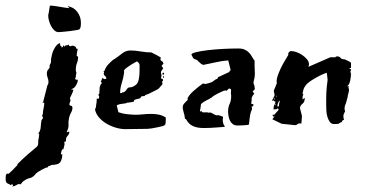

<svg xmlns="http://www.w3.org/2000/svg" viewBox="-84 -440 1295 681"><path d="M-39 214Q-44 214 -43.5 214Q-43 214 -46 217Q-49 214 -52 213Q-55 212 -57.5 210.5Q-60 209 -62 206Q-64 203 -64 196Q-64 190 -63.5 184Q-63 178 -58 175L-56 177Q-54 177 -49 172.5Q-44 168 -39 163Q-34 158 -29.5 153Q-25 148 -23 147L-22 142L-20 140Q-1 121 13.5 108.5Q28 96 45 82Q52 77 51.5 66Q51 55 54 47V42Q54 40 56 38L53 35V29L54 31Q60 21 60.5 10Q61 -1 63 -12Q63 -14 66 -17.5Q69 -21 69 -24L66 -26V-34H68Q68 -46 70.5 -55.5Q73 -65 73 -76L66 -75L69 -78L84 -137Q88 -142 88 -149Q88 -157 85 -164.5Q82 -172 82 -180Q82 -185 85 -191L90 -197Q92 -199 92 -203V-207Q92 -210 94.5 -213.5Q97 -217 97 -221V-222V-230Q98 -236 100 -245Q102 -254 106 -262.5Q110 -271 115.5 -278Q121 -285 129 -287Q129 -284 129.5 -280Q130 -276 134 -276L135 -271Q140 -274 140 -276Q140 -279 139 -281Q144 -276 144 -274Q146 -279 151 -279Q156 -279 160 -282Q160 -276 166 -276L172 -278H174Q178 -278 184 -274L186 -270Q186 -268 187.5 -267.5Q189 -267 189 -265L193 -268Q191 -265 189.5 -256Q188 -247 188 -244V-242Q189 -240 191 -240Q193 -240 193 -238Q193 -226 189 -216.5Q185 -207 185 -193V-188L187 -183Q187 -180 186 -176.5Q185 -173 185 -169V-167L183 -162L182 -161Q182 -159 185 -158Q188 -157 190 -157H192Q192 -148 185.5 -137Q179 -126 169 -124Q169 -122 172 -122Q175 -122 176 -123Q176 -116 170 -104.5Q164 -93 164 -91V-89Q166 -87 166 -86Q166 -81 164 -77Q162 -73 162 -70Q163 -65 167.5 -65Q172 -65 173 -58Q173 -49 168 -40.5Q163 -32 161 -22Q158 -9 159 2.5Q160 14 152 29H154Q155 29 156.5 28Q158 27 162 27Q162 35 156 41.5Q150 48 150 55V59Q150 63 144 63L145 72Q145 74 143 80.5Q141 87 141 89H140Q136 89 134 96.5Q132 104 132 107V108Q133 107 137 107Q137 123 130.5 134Q124 145 99 145L93 148Q92 148 90 149Q88 150 86 150L87 153Q78 154 64 162Q50 170 45 174L38 182Q30 190 20.5 192Q11 194 0 202Q-4 204 -6.5 208.5Q-9 213 -14 215V212Q-19 212 -26 216.5Q-33 221 -39 221H-42Q-38 220 -38 218Q-38 217 -38.5 216.5Q-39 216 -39 214ZM88 -391Q90 -399 90.5 -405Q91 -411 93 -420H99Q103 -420 112 -418.5Q121 -417 130.5 -415.5Q140 -414 149 -412.5Q158 -411 162 -411Q162 -413 159 -414.5Q156 -416 156 -418Q177 -415 190 -398Q203 -381 203 -359Q203 -355 202.5 -348Q202 -341 198 -336Q197 -335 186 -333Q175 -331 162 -329.5Q149 -328 137 -327Q125 -326 122 -326Q114 -327 107.5 -333.5Q101 -340 96.5 -349Q92 -358 89.5 -367.5Q87 -377 87 -385Q87 -387 87.5 -388Q88 -389 88 -391Z M349 -112Q355 -112 358.5 -115Q362 -118 364 -121Q366 -124 368.5 -127Q371 -130 375 -130Q388 -130 399.5 -140.5Q411 -151 411 -190V-209Q411 -214 407 -218Q403 -222 401 -222Q400 -221 394 -218Q388 -215 381 -210.5Q374 -206 367 -201Q360 -196 356 -191V-181Q354 -165 348 -146Q342 -127 342 -110H348ZM492 -141 479 -126 473 -122Q462 -117 452 -111.5Q442 -106 432 -103L428 -99H423Q417 -99 415.5 -95Q414 -91 408 -90Q397 -88 394 -86Q391 -84 391 -83Q392 -81 392 -81Q392 -80 388.5 -79Q385 -78 381 -77.5Q377 -77 374 -76.5Q371 -76 372 -76H367Q364 -73 351 -72Q338 -71 330 -66L336 -42Q341 -40 349.5 -38Q358 -36 367 -35Q376 -34 384 -33.5Q392 -33 396 -33Q410 -33 423.5 -34.5Q437 -36 452 -36Q466 -36 479 -33.5Q492 -31 504 -23V-16Q504 -11 503.5 -4.5Q503 2 500 4L496 6Q495 7 488 8.5Q481 10 472 12Q463 14 453.5 15.5Q444 17 439 17Q419 17 399.5 17.5Q380 18 360 18Q345 18 327.5 13Q310 8 294.5 -1Q279 -10 267.5 -23Q256 -36 253 -52L256 -59Q256 -61 257 -67Q258 -73 259 -81V-90H266L267 -91Q267 -97 268 -98Q268 -99 266.5 -100.5Q265 -102 265 -104Q265 -105 268 -107L269 -120Q269 -124 269.5 -129Q270 -134 274 -142L277 -144Q277 -148 273 -152Q276 -153 277 -158Q278 -163 280 -163Q281 -163 281 -162.5Q281 -162 282 -162L286 -159Q287 -160 287 -160H290Q293 -160 293 -162Q293 -167 288.5 -170.5Q284 -174 284 -179Q284 -181 285 -182Q285 -184 284 -185Q283 -186 283 -187L286 -188Q292 -203 299.5 -211Q307 -219 316 -227L321 -230Q335 -239 348.5 -250Q362 -261 379 -261Q396 -261 415.5 -257.5Q435 -254 453 -254Q477 -242 480.5 -239.5Q484 -237 486 -237L485 -227L493 -221L496 -215L489 -206L495 -198L489 -189Q487 -187 487 -184Q487 -181 487 -179L488 -178L489 -173L487 -162L494 -159V-153L490 -150L492 -147ZM494 -182H496Q498 -182 498 -179Q498 -175 494 -175Q492 -175 492 -179Q492 -182 494 -182ZM498 -168Q498 -164 496 -164Q494 -164 494 -168Q494 -170 495 -170Q496 -170 498 -168Z M689 -32Q707 -27 707 -25L706 -16Q706 -5 710 3Q712 7 714 8Q714 10 705.5 10.5Q697 11 685.5 12Q674 13 662.5 13.5Q651 14 644 14H637Q615 14 600 7Q585 0 576 -17L572 -19L570 -32Q568 -40 566 -47Q564 -54 564 -62Q565 -68 569 -72.5Q573 -77 576.5 -80.5Q580 -84 582 -86Q584 -88 581 -88Q581 -93 587 -101Q593 -109 602 -117Q611 -125 620.5 -132.5Q630 -140 636 -144L644 -142Q646 -142 654.5 -144.5Q663 -147 668 -149L682 -159Q689 -160 689 -166L728 -184Q729 -186 731.5 -188.5Q734 -191 734 -192L726 -224Q726 -226 723 -226Q722 -226 722 -225.5Q722 -225 721 -225H719Q714 -225 701.5 -223Q689 -221 676 -218Q663 -215 652.5 -213Q642 -211 642 -211Q641 -210 639 -210Q633 -210 626.5 -216Q620 -222 615 -227L605 -231L600 -235Q600 -237 599 -238.5Q598 -240 597 -242L595 -246Q595 -251 611.5 -255Q628 -259 653 -262Q678 -265 706.5 -266.5Q735 -268 759 -268H762Q776 -268 785 -263.5Q794 -259 800 -252.5Q806 -246 810 -238.5Q814 -231 819 -225V-208Q819 -197 819.5 -190.5Q820 -184 820 -178Q820 -172 819 -165.5Q818 -159 815 -148Q815 -143 817 -139.5Q819 -136 819 -132V-131L820 -124L812 -115L818 -108L811 -99Q811 -97 809.5 -94Q808 -91 808 -89L809 -88L807 -72L815 -70L814 -64L808 -61L810 -57L809 -50Q804 -41 802 -24Q800 -7 799 1Q798 3 791.5 3.5Q785 4 777.5 4.5Q770 5 763.5 5Q757 5 757 5Q748 5 741.5 0Q735 -5 731.5 -12.5Q728 -20 726.5 -28.5Q725 -37 725 -44Q725 -61 730.5 -71.5Q736 -82 736 -101Q734 -109 735.5 -117.5Q737 -126 728 -126Q726 -124 723.5 -121.5Q721 -119 719 -118Q718 -119 714 -119Q712 -119 705 -116Q698 -113 690 -109Q682 -105 675.5 -101Q669 -97 668 -95Q657 -88 646.5 -83Q636 -78 629 -71L627 -56Q627 -55 626 -51.5Q625 -48 625 -45L626 -44L630 -47L633 -42Q640 -41 647 -41.5Q654 -42 657 -40Q658 -40 658.5 -40.5Q659 -41 660 -41Q665 -41 672.5 -36Q680 -31 686 -31Q688 -31 689 -32Z M887 -118 898 -145Q898 -147 897.5 -148Q897 -149 897 -151Q897 -160 901 -171.5Q905 -183 911 -196Q917 -209 924.5 -221.5Q932 -234 939 -246Q938 -247 938 -248Q938 -252 941.5 -255.5Q945 -259 948 -259Q957 -259 968 -255Q979 -251 988.5 -244.5Q998 -238 1005 -229.5Q1012 -221 1012 -211L1010 -203L1088 -237H1106Q1106 -239 1108.5 -239.5Q1111 -240 1112 -240Q1118 -240 1120.5 -238Q1123 -236 1128 -231L1140 -229Q1144 -227 1152.5 -223Q1161 -219 1161 -216V-199H1157L1156 -196Q1156 -195 1157 -195H1159Q1160 -194 1161 -194V-191L1159 -188Q1159 -180 1161 -179Q1161 -169 1158 -154Q1155 -139 1147 -134H1154Q1152 -132 1152 -129Q1152 -126 1153 -125.5Q1154 -125 1154 -124Q1154 -116 1151.5 -108Q1149 -100 1149 -96L1145 -81Q1143 -73 1140.5 -68Q1138 -63 1138 -52L1140 -47Q1140 -44 1137 -39Q1134 -34 1134 -29Q1134 -19 1136 -17V-15L1131 -13L1128 -7Q1122 -5 1120.5 -3.5Q1119 -2 1118 -1.5Q1117 -1 1114 -0.5Q1111 0 1101 0Q1091 0 1085.5 -8Q1080 -16 1077 -26.5Q1074 -37 1073.5 -48.5Q1073 -60 1073 -66Q1073 -81 1073 -91.5Q1073 -102 1073.5 -111.5Q1074 -121 1075 -131.5Q1076 -142 1078 -157Q1078 -161 1076.5 -170.5Q1075 -180 1075 -182L1064 -178Q1041 -168 1018 -153Q995 -138 991 -117L989 -108L992 -106Q990 -101 989.5 -98.5Q989 -96 989 -87L997 -93V-92Q997 -78 988.5 -71.5Q980 -65 980 -56L987 -29L985 -2H975Q973 -1 969.5 1.5Q966 4 963 4L915 -1L882 -17L891 -29Q889 -27 888 -27H887Q884 -27 883 -28Q883 -33 885 -35L887 -31L904 -50Q904 -54 901 -56Q898 -53 897 -52.5Q896 -52 886 -52Q886 -62 889.5 -68.5Q893 -75 893 -80H891Q889 -80 886 -84Q884 -84 882.5 -83Q881 -82 880 -82Q881 -85 885.5 -92.5Q890 -100 890 -103ZM901 -62Q906 -62 905.5 -66.5Q905 -71 909 -83Q906 -83 903 -76.5Q900 -70 900 -65Q900 -63 901 -62ZM890 -91H887V-90Q887 -89 891 -86ZM893 -66V-72Q892 -72 892 -71Q892 -70 891.5 -69.5Q891 -69 891 -68ZM898 -96V-102L896 -98Z"/></svg>

Font: East Sea Dokdo
Style: Regular
Weight: 400
Designer: YoonDesign Inc.
Foundry: YoonDesign Inc.
Version: Version 1.00